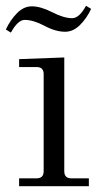

<svg xmlns="http://www.w3.org/2000/svg" viewBox="-27 -644 349 664"><path d="M-6.8 -542Q8.8 -575.2 32 -598.6Q55.2 -622.1 83 -622.1Q113.8 -622.1 153.8 -601.6Q193.8 -581.1 222.7 -581.1Q247.1 -581.1 270.5 -624L288.1 -613.3Q272.9 -580.6 249.5 -557.4Q226.1 -534.2 198.2 -534.2Q165 -534.2 127 -554.7Q87.9 -575.2 58.6 -575.2Q34.7 -575.2 10.7 -531.2ZM39.1 0V-27.3H99.6Q124 -27.3 124 -51.8V-387.7Q124 -412.1 99.6 -412.1H39.1V-439.5L195.3 -445.3V-51.8Q195.3 -27.3 219.7 -27.3H280.3V0Z"/></svg>

Font: Theano Modern
Style: Regular
Weight: 400
Designer: Alexey Kryukov
Version: Version 2.00